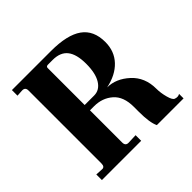

<svg xmlns="http://www.w3.org/2000/svg" viewBox="-152 -749 901 901"><g transform="rotate(-45 298.5 -298.5)"><path d="M231 -306.2H293.9Q330.1 -306.2 351.6 -340.6Q373 -375 373 -438Q373 -501 349.1 -531.5Q325.2 -562 274.9 -562H243.2Q231 -562 231 -551.8ZM388.2 -104V-137.2Q388.2 -205.1 350.6 -238Q313 -271 257.8 -271H231V-57.1Q231 -35.2 251 -35.2L299.8 -37.1V0H39.1V-37.1L74.2 -35.2Q92.8 -33.2 92.8 -57.1V-541Q92.8 -563 70.8 -562L39.1 -560.1V-597.2H298.8Q405.8 -597.2 457.3 -560.5Q508.8 -523.9 508.8 -446.8Q508.8 -385.7 470.5 -345Q432.1 -304.2 363.8 -290Q421.9 -290 472.4 -244.1Q522.9 -198.2 522.9 -122.1Q522.9 -94.2 531.5 -62.5Q540 -30.8 551.8 -27.8Q567.9 -22 581.1 -29.8V0H403.8Q388.2 -31.7 388.2 -104Z"/></g></svg>

Font: Unna-Bold
Style: Bold
Weight: 700
Designer: Jorge de Buen U.
Foundry: Omnibus-Type
Version: Version 2.006;PS 002.006;hotconv 1.0.70;makeotf.lib2.5.58329